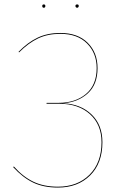

<svg xmlns="http://www.w3.org/2000/svg" viewBox="-20 -839 548 868"><path d="M39 -84 43 -86Q84 -40 131 -17.5Q178 5 242 5Q330 5 384.5 -49Q439 -103 439 -196Q439 -276 386.5 -323Q334 -370 248 -370H190L191 -374H244Q321 -374 369 -414.5Q417 -455 417 -531Q417 -599 373.5 -642.5Q330 -686 253 -686Q196 -686 152.5 -665.5Q109 -645 66 -602L64 -605Q106 -648 150.5 -669Q195 -690 253 -690Q332 -690 376.5 -645.5Q421 -601 421 -531Q421 -457 377 -417Q333 -377 266 -372Q344 -369 393.5 -322Q443 -275 443 -196Q443 -101 387.5 -46Q332 9 242 9Q177 9 130 -13.5Q83 -36 39 -84ZM185 -812Q185 -804 178 -804Q171 -804 171 -812Q171 -819 178 -819Q185 -819 185 -812ZM336 -812Q336 -809 334 -806.5Q332 -804 329 -804Q325 -804 323 -806.5Q321 -809 321 -812Q321 -819 329 -819Q336 -819 336 -812Z"/></svg>

Font: FiraGO Four
Style: Regular
Weight: 100
Designer: bBox Type
Foundry: bBox Type GmbH
Version: Version 1.001